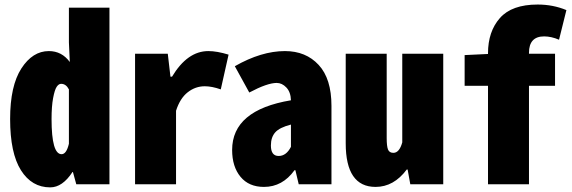

<svg xmlns="http://www.w3.org/2000/svg" viewBox="-20 -808 2510 842"><path d="M200.2 13.7Q119.1 13.7 71.8 -61.5Q24.4 -136.7 24.4 -286.1Q24.4 -431.6 73.7 -507.8Q123 -584 194.3 -584Q251 -584 286.1 -536.1L282.2 -622.1V-774.4H460V0H314.5L299.8 -53.7H297.9Q253.9 13.7 200.2 13.7ZM250 -131.8Q271.5 -131.8 282.2 -177.7V-416Q269.5 -440.4 248 -440.4Q237.3 -440.4 228.5 -427.2Q219.7 -414.1 212.9 -377.9Q206.1 -341.8 206.1 -286.1Q206.1 -131.8 250 -131.8Z M572.3 0V-572.3H715.8L727.5 -471.7H734.4Q801.8 -584 893.6 -584Q931.6 -584 982.4 -568.4L948.2 -416Q909.2 -429.7 877.9 -429.7Q836.9 -429.7 803.2 -403.3Q769.5 -377 752 -322.3V0Z M1137.7 11.7Q1071.3 11.7 1034.7 -32.7Q998 -77.1 998 -150.4Q998 -325.2 1255.9 -368.2Q1254.9 -404.3 1235.8 -424.3Q1216.8 -444.3 1193.4 -444.3Q1152.3 -444.3 1073.2 -402.3L1009.8 -517.6Q1126 -584 1229.5 -584Q1321.3 -584 1377.4 -523.4Q1433.6 -462.9 1433.6 -343.8V0H1290L1275.4 -61.5H1271.5Q1218.8 11.7 1137.7 11.7ZM1202.1 -124Q1235.4 -124 1255.9 -164.1V-261.7Q1206.1 -249 1187 -227.5Q1168 -206.1 1168 -169.9Q1168 -124 1202.1 -124Z M1627 11.7Q1496.1 11.7 1496.1 -179.7V-572.3H1675.8V-202.1Q1675.8 -167 1681.6 -152.3Q1687.5 -137.7 1705.1 -137.7Q1731.4 -137.7 1744.1 -183.6V-572.3H1923.8V0H1779.3L1767.6 -64.5H1763.7Q1707 11.7 1627 11.7Z M2463.9 -763.7 2431.6 -633.8Q2397.5 -648.4 2366.2 -648.4Q2299.8 -648.4 2299.8 -576.2V-572.3H2414.1V-431.6H2299.8V0H2120.1V-431.6H2017.6V-566.4L2120.1 -571.3V-574.2Q2120.1 -669.9 2172.4 -729Q2224.6 -788.1 2337.9 -788.1Q2405.3 -788.1 2463.9 -763.7Z"/></svg>

Font: Gen Shin Gothic Monospace Heavy
Style: Bold
Weight: 800
Designer: [Source Han Sans]
Ryoko NISHIZUKA  (kana & ideographs); Paul D. Hunt (Latin, Greek & Cyrillic); Wenlong ZHANG  (bopomofo
Version: Version 1.002.20150607